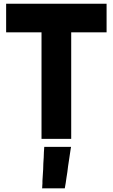

<svg xmlns="http://www.w3.org/2000/svg" viewBox="-20 -730 600 1023"><path d="M201.2 -557.6Q181.6 -557.6 163.1 -557.6Q144.5 -557.6 126 -557.6Q111.3 -557.6 95.7 -557.6Q81.1 -557.6 66.4 -557.6Q53.7 -557.6 40 -557.6Q26.4 -557.6 12.7 -557.6Q12.7 -560.5 12.7 -563.5Q12.7 -565.4 12.7 -568.4Q12.7 -583 12.7 -597.7Q12.7 -613.3 12.7 -627.9Q12.7 -638.7 12.7 -648.4Q12.7 -659.2 12.7 -668.9Q12.7 -679.7 12.7 -689.5Q12.7 -700.2 12.7 -710Q15.6 -710 17.6 -710Q20.5 -710 23.4 -710Q82 -710 139.6 -710Q198.2 -710 256.8 -710Q297.9 -710 337.9 -710Q377.9 -710 418 -710Q450.2 -710 482.4 -710Q515.6 -710 547.9 -710Q547.9 -707 547.9 -705.1Q547.9 -702.1 547.9 -700.2Q547.9 -695.3 547.9 -690.4Q547.9 -685.5 547.9 -680.7Q547.9 -670.9 547.9 -660.2Q547.9 -650.4 547.9 -639.6Q547.9 -629.9 547.9 -619.1Q547.9 -609.4 547.9 -598.6Q547.9 -588.9 547.9 -578.1Q547.9 -568.4 547.9 -557.6Q545.9 -557.6 543 -557.6Q540 -557.6 538.1 -557.6Q516.6 -557.6 495.1 -557.6Q473.6 -557.6 452.1 -557.6Q437.5 -557.6 422.9 -557.6Q408.2 -557.6 393.6 -557.6Q384.8 -557.6 376 -557.6Q367.2 -557.6 359.4 -557.6Q359.4 -496.1 359.4 -433.6Q359.4 -372.1 359.4 -309.6Q359.4 -265.6 359.4 -220.7Q359.4 -176.8 359.4 -132.8Q359.4 -96.7 359.4 -61.5Q359.4 -25.4 359.4 9.8Q356.4 9.8 353.5 9.8Q351.6 9.8 348.6 9.8Q333 9.8 317.4 9.8Q301.8 9.8 286.1 9.8Q275.4 9.8 264.6 9.8Q253.9 9.8 243.2 9.8Q232.4 9.8 221.7 9.8Q211.9 9.8 201.2 9.8Q201.2 7.8 201.2 4.9Q201.2 2.9 201.2 0Q201.2 -64.5 201.2 -128.9Q201.2 -193.4 201.2 -258.8Q201.2 -302.7 201.2 -346.7Q201.2 -391.6 201.2 -435.5Q201.2 -450.2 201.2 -464.8Q201.2 -479.5 201.2 -494.1Q201.2 -510.7 201.2 -526.4Q201.2 -542 201.2 -557.6ZM205.1 262.7Q205.1 254.9 206.1 248Q206.1 241.2 206.1 234.4Q207 218.8 208 203.1Q209 187.5 210 171.9Q210 156.2 210.9 140.6Q211.9 125 212.9 109.4Q213.9 94.7 213.9 81.1Q214.8 67.4 215.8 52.7Q217.8 52.7 220.7 52.7Q222.7 52.7 224.6 52.7Q239.3 52.7 252.9 52.7Q266.6 52.7 280.3 52.7Q290 52.7 299.8 52.7Q308.6 52.7 318.4 52.7Q328.1 52.7 338.9 52.7Q348.6 52.7 358.4 52.7Q358.4 52.7 358.4 53.7Q358.4 56.6 356.4 64.5Q353.5 86.9 349.6 110.4Q346.7 132.8 342.8 155.3Q340.8 170.9 338.9 186.5Q335.9 202.1 334 217.8Q332 231.4 330.1 245.1Q328.1 258.8 325.2 273.4Q323.2 273.4 321.3 273.4Q319.3 273.4 317.4 273.4Q305.7 273.4 293.9 273.4Q282.2 273.4 270.5 273.4Q262.7 273.4 254.9 273.4Q247.1 273.4 239.3 273.4Q230.5 273.4 221.7 273.4Q212.9 273.4 204.1 273.4Q205.1 270.5 205.1 267.6Q205.1 264.6 205.1 262.7Z"/></svg>

Font: LeFont
Style: Bold
Weight: 800
Designer: Leryon MEDIA
Version: Version 1.0